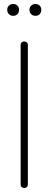

<svg xmlns="http://www.w3.org/2000/svg" viewBox="-20 -938 242 958"><path d="M101 0Q94 0 88.5 -4.5Q83 -9 83 -18V-714Q83 -723 88.5 -727Q94 -731 101 -731Q108 -731 113.5 -727Q119 -723 119 -714V-18Q119 -9 113.5 -4.5Q108 0 101 0ZM157 -859Q144 -859 135.5 -867.5Q127 -876 127 -889Q127 -902 135.5 -910Q144 -918 157 -918Q170 -918 178 -910Q186 -902 186 -889Q186 -876 178 -867.5Q170 -859 157 -859ZM46 -859Q33 -859 24.5 -867.5Q16 -876 16 -889Q16 -902 24.5 -910Q33 -918 46 -918Q59 -918 67 -910Q75 -902 75 -889Q75 -876 67 -867.5Q59 -859 46 -859Z"/></svg>

Font: Dosis ExtraLight
Style: Regular
Weight: 250
Designer: EdgarTolentino, PabloImpallari, IginoMarini
Foundry: EdgarTolentino, PabloImpallari, IginoMarini
Version: Version 3.001; ttfautohint (v1.8.2)